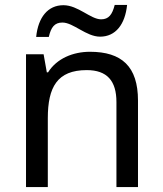

<svg xmlns="http://www.w3.org/2000/svg" viewBox="-20 -755 658 775"><path d="M126 -606H177C186 -645 200 -664 232 -664C276 -664 328 -607 384 -607C447 -607 485 -657 493 -735H443C433 -696 419 -677 388 -677C346 -677 295 -734 236 -734C173 -734 134 -685 126 -606ZM343 -546C275 -546 209 -519 174 -463H169L156 -536H85V0H173V-278C173 -403 211 -472 330 -472C412 -472 450 -429 450 -343V0H537V-349C537 -487 471 -546 343 -546Z"/></svg>

Font: Noto Sans Syriac Western
Style: Regular
Weight: 400
Designer: Patrick Giasson and the Monotype Design Team
Foundry: Monotype Imaging Inc.
Version: Version 3.000